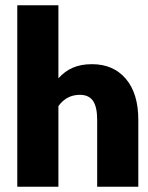

<svg xmlns="http://www.w3.org/2000/svg" viewBox="-20 -713 566 733"><path d="M508 -256V0H351V-255Q351 -305 335 -328Q319 -351 285 -351Q234 -351 203 -308V0H46V-693H203V-414Q227 -441 258 -454.5Q289 -468 331 -468Q413 -468 460.5 -412Q508 -356 508 -256Z"/></svg>

Font: Fira Sans Extra Condensed
Style: Bold
Weight: 700
Width: 1
Designer: Carrois Corporate & Edenspiekermann AG
Foundry: Carrois Corporate GbR & Edenspiekermann AG
Version: Version 4.203